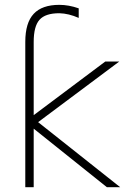

<svg xmlns="http://www.w3.org/2000/svg" viewBox="-20 -782 552 804"><path d="M121.1 -243.2V2H85.9V-606.4Q85.9 -686.5 121.1 -724.1Q156.2 -761.7 228.5 -761.7Q267.6 -761.7 309.6 -747.1V-707Q267.6 -725.6 228.5 -726.6Q169.9 -726.6 145.5 -699.2Q121.1 -671.9 121.1 -606.4V-299.8L420.9 -524.4H479.5L139.6 -270.5L483.4 2H427.7Z"/></svg>

Font: Gen Shin Gothic ExtraLight
Style: Regular
Weight: 100
Designer: [Source Han Sans]
Ryoko NISHIZUKA  (kana & ideographs); Paul D. Hunt (Latin, Greek & Cyrillic); Wenlong ZHANG  (bopomofo
Version: Version 1.002.20150607